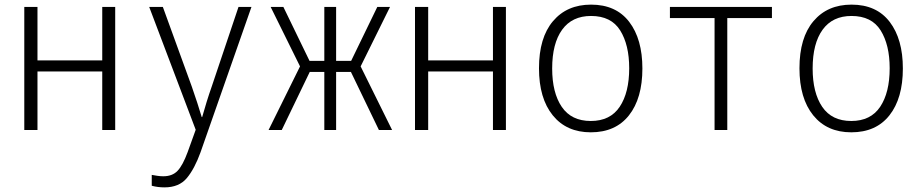

<svg xmlns="http://www.w3.org/2000/svg" viewBox="-20 -562 3981 830"><path d="M85 0V-532H142V-301H422V-532H478V0H422V-253H142V0Z M691 248Q662 248 636 241V194Q647 196 660 198Q673 200 686 200Q725 200 747.5 176.5Q770 153 791 96L826 -1L625 -532H684L809 -188Q823 -148 833 -117Q843 -86 852 -56H854Q863 -88 873 -120.5Q883 -153 896 -190L1011 -532H1067L847 96Q821 168 787.5 208Q754 248 691 248Z M1141 0 1277 -275 1150 -532H1205L1318 -299H1382V-532H1433V-299H1498L1611 -532H1666L1539 -275L1675 0H1618L1497 -251H1433V0H1382V-251H1319L1198 0Z M1774 0V-532H1831V-301H2111V-532H2167V0H2111V-253H1831V0Z M2534 10Q2429 10 2369.5 -63.5Q2310 -137 2310 -267Q2310 -399 2370.5 -470.5Q2431 -542 2535 -542Q2643 -542 2700 -467.5Q2757 -393 2757 -266Q2757 -137 2699 -63.5Q2641 10 2534 10ZM2534 -39Q2618 -39 2659 -100.5Q2700 -162 2700 -267Q2700 -368 2661 -430.5Q2622 -493 2535 -493Q2453 -493 2410 -433.5Q2367 -374 2367 -266Q2367 -161 2408.5 -100Q2450 -39 2534 -39Z M3069 0V-484H2876V-532H3317V-484H3124V0Z M3660 10Q3555 10 3495.5 -63.5Q3436 -137 3436 -267Q3436 -399 3496.5 -470.5Q3557 -542 3661 -542Q3769 -542 3826 -467.5Q3883 -393 3883 -266Q3883 -137 3825 -63.5Q3767 10 3660 10ZM3660 -39Q3744 -39 3785 -100.5Q3826 -162 3826 -267Q3826 -368 3787 -430.5Q3748 -493 3661 -493Q3579 -493 3536 -433.5Q3493 -374 3493 -266Q3493 -161 3534.5 -100Q3576 -39 3660 -39Z"/></svg>

Font: Noto Sans Mono SemiCondensed Light
Style: Regular
Weight: 300
Width: 4
Designer: Monotype Design Team
Foundry: Monotype Imaging Inc.
Version: Version 2.014; ttfautohint (v1.8.4.7-5d5b)